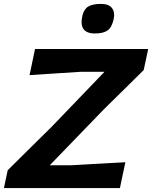

<svg xmlns="http://www.w3.org/2000/svg" viewBox="-30 -964 780 984"><path d="M-10 0 9.5 -91.5Q38 -120 77.2 -158.8Q116.5 -197.5 158.2 -238.8Q200 -280 235.5 -315L505.5 -596H383Q324.5 -592.5 258.8 -588Q193 -583.5 121.5 -579L149.5 -713H729.5L706.5 -605Q658.5 -557.5 606.8 -506.5Q555 -455.5 503 -404.5L225 -117H334Q376 -119.5 426.2 -122.2Q476.5 -125 525.8 -127.8Q575 -130.5 612.5 -132.5L584.5 0ZM456.5 -792.5Q371 -792.5 392.5 -884.5Q400.5 -918 423.2 -931Q446 -944 487.5 -944Q528.5 -944 544.5 -921.8Q560.5 -899.5 552 -863.5Q542.5 -822.5 520.5 -807.5Q498.5 -792.5 456.5 -792.5Z"/></svg>

Font: Commissioner Loud SemiBold
Style: Italic
Weight: 600
Italic angle: -12°
Designer: Kostas Bartsokas
Foundry: Kostas Bartsokas
Version: Version 1.000; ttfautohint (v1.8.3)